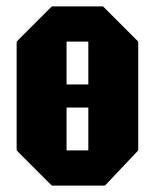

<svg xmlns="http://www.w3.org/2000/svg" viewBox="-20 -580 484 600"><path d="M32 -110V-450L142 -560H302L412 -450V-110L308 0H142ZM188 -450V-316H256V-450ZM188 -110H256V-244H188Z"/></svg>

Font: Tektur Condensed
Style: Bold
Weight: 700
Width: 3
Designer: Adam Jagosz
Foundry: Adam Jagosz
Version: Version 1.005;gftools[0.9.30]